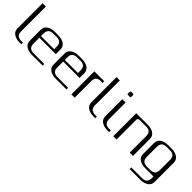

<svg xmlns="http://www.w3.org/2000/svg" viewBox="173 -2014 3444 3444"><g transform="rotate(45 1895.5 -292.0)"><path d="M125 -791.5V-172.9Q125 -159.7 125.5 -149.9Q126 -140.1 128.7 -125.5Q131.3 -110.8 136.2 -100.3Q141.1 -89.8 150.4 -78.1Q159.7 -66.4 172.4 -58.8Q185.1 -51.3 205.1 -46.4Q225.1 -41.5 250 -41.5H291.5V0H250Q156.2 0 98.9 -40.3Q41.5 -80.6 41.5 -149.9V-791.5Z M854 -312.5H437.5V-172.9Q437.5 -159.7 438 -149.9Q438.5 -140.1 441.2 -125.5Q443.8 -110.8 448.7 -100.3Q453.6 -89.8 462.9 -78.1Q472.2 -66.4 484.9 -58.8Q497.6 -51.3 517.6 -46.4Q537.6 -41.5 562.5 -41.5H833.5V0H562.5Q468.8 0 411.4 -40.3Q354 -80.6 354 -149.9V-433.1Q354 -502.4 411.4 -543Q468.8 -583.5 562.5 -583.5H646Q739.3 -583.5 796.6 -543Q854 -502.4 854 -433.1ZM437.5 -354H771V-410.6Q771 -423.8 770.5 -433.3Q770 -442.9 767.3 -457.5Q764.6 -472.2 759.8 -482.7Q754.9 -493.2 745.6 -505.1Q736.3 -517.1 723.6 -524.4Q710.9 -531.7 690.9 -536.6Q670.9 -541.5 646 -541.5H562.5Q537.6 -541.5 517.6 -536.6Q497.6 -531.7 484.9 -524.4Q472.2 -517.1 462.9 -505.1Q453.6 -493.2 448.7 -482.7Q443.8 -472.2 441.2 -457.5Q438.5 -442.9 438 -433.3Q437.5 -423.8 437.5 -410.6Z M1458 -312.5H1041.5V-172.9Q1041.5 -159.7 1042 -149.9Q1042.5 -140.1 1045.2 -125.5Q1047.9 -110.8 1052.7 -100.3Q1057.6 -89.8 1066.9 -78.1Q1076.2 -66.4 1088.9 -58.8Q1101.6 -51.3 1121.6 -46.4Q1141.6 -41.5 1166.5 -41.5H1437.5V0H1166.5Q1072.8 0 1015.4 -40.3Q958 -80.6 958 -149.9V-433.1Q958 -502.4 1015.4 -543Q1072.8 -583.5 1166.5 -583.5H1250Q1343.3 -583.5 1400.6 -543Q1458 -502.4 1458 -433.1ZM1041.5 -354H1375V-410.6Q1375 -423.8 1374.5 -433.3Q1374 -442.9 1371.3 -457.5Q1368.7 -472.2 1363.8 -482.7Q1358.9 -493.2 1349.6 -505.1Q1340.3 -517.1 1327.6 -524.4Q1314.9 -531.7 1294.9 -536.6Q1274.9 -541.5 1250 -541.5H1166.5Q1141.6 -541.5 1121.6 -536.6Q1101.6 -531.7 1088.9 -524.4Q1076.2 -517.1 1066.9 -505.1Q1057.6 -493.2 1052.7 -482.7Q1047.9 -472.2 1045.2 -457.5Q1042.5 -442.9 1042 -433.3Q1041.5 -423.8 1041.5 -410.6Z M1812 -583.5V-541.5H1770.5Q1745.6 -541.5 1725.6 -536.6Q1705.6 -531.7 1692.9 -524.4Q1680.2 -517.1 1670.9 -505.1Q1661.6 -493.2 1656.7 -482.7Q1651.9 -472.2 1649.2 -457.5Q1646.5 -442.9 1646 -433.3Q1645.5 -423.8 1645.5 -410.6V0H1562V-583.5Z M1999.5 -791.5V-172.9Q1999.5 -159.7 2000 -149.9Q2000.5 -140.1 2003.2 -125.5Q2005.9 -110.8 2010.7 -100.3Q2015.6 -89.8 2024.9 -78.1Q2034.2 -66.4 2046.9 -58.8Q2059.6 -51.3 2079.6 -46.4Q2099.6 -41.5 2124.5 -41.5H2166V0H2124.5Q2030.8 0 1973.4 -40.3Q1916 -80.6 1916 -149.9V-791.5Z M2353.5 -771V-729Q2353.5 -720.2 2352.3 -716.8Q2351.1 -713.4 2344.2 -710.9Q2337.4 -708.5 2322.3 -708.5H2301.3Q2280.8 -708.5 2275.4 -712.6Q2270 -716.8 2270 -729V-771Q2270 -776.4 2270.5 -778.8Q2271 -781.2 2273.7 -784.9Q2276.4 -788.6 2283.2 -790Q2290 -791.5 2301.3 -791.5H2322.3Q2336.9 -791.5 2344 -788.6Q2351.1 -785.6 2352.3 -782.2Q2353.5 -778.8 2353.5 -771ZM2353.5 -583.5V-172.9Q2353.5 -159.7 2354 -149.9Q2354.5 -140.1 2357.2 -125.5Q2359.9 -110.8 2364.7 -100.3Q2369.6 -89.8 2378.9 -78.1Q2388.2 -66.4 2400.9 -58.8Q2413.6 -51.3 2433.6 -46.4Q2453.6 -41.5 2478.5 -41.5H2520V0H2478.5Q2384.8 0 2327.4 -40.3Q2270 -80.6 2270 -149.9V-583.5Z M2624 -583.5H2916Q3009.3 -583.5 3066.7 -543Q3124 -502.4 3124 -433.1V0H3041V-410.6Q3041 -423.8 3040.5 -433.3Q3040 -442.9 3037.4 -457.5Q3034.7 -472.2 3029.8 -482.7Q3024.9 -493.2 3015.6 -505.1Q3006.3 -517.1 2993.7 -524.4Q2981 -531.7 2960.9 -536.6Q2940.9 -541.5 2916 -541.5H2791Q2776.9 -541.5 2769.8 -541.3Q2762.7 -541 2751 -540Q2739.3 -539.1 2733.2 -536.4Q2727.1 -533.7 2720.2 -529.3Q2713.4 -524.9 2710.4 -517.6Q2707.5 -510.3 2707.5 -500V0H2624Z M3520 -583.5Q3613.3 -583.5 3670.7 -543Q3728 -502.4 3728 -433.1V58.1Q3728 127.4 3670.7 168Q3613.3 208.5 3520 208.5H3249V166.5H3520Q3544.9 166.5 3564.9 161.6Q3585 156.7 3597.7 149.4Q3610.4 142.1 3619.6 130.1Q3628.9 118.2 3633.8 107.7Q3638.7 97.2 3641.4 82.5Q3644 67.9 3644.5 58.3Q3645 48.8 3645 35.6V0H3436.5Q3342.8 0 3285.4 -40.3Q3228 -80.6 3228 -149.9V-433.1Q3228 -502.4 3285.4 -543Q3342.8 -583.5 3436.5 -583.5ZM3436.5 -541.5Q3411.6 -541.5 3391.6 -536.6Q3371.6 -531.7 3358.9 -524.4Q3346.2 -517.1 3336.9 -505.1Q3327.6 -493.2 3322.8 -482.7Q3317.9 -472.2 3315.2 -457.5Q3312.5 -442.9 3312 -433.3Q3311.5 -423.8 3311.5 -410.6V-172.9Q3311.5 -159.7 3312 -149.9Q3312.5 -140.1 3315.2 -125.5Q3317.9 -110.8 3322.8 -100.3Q3327.6 -89.8 3336.9 -78.1Q3346.2 -66.4 3358.9 -58.8Q3371.6 -51.3 3391.6 -46.4Q3411.6 -41.5 3436.5 -41.5H3520Q3544.9 -41.5 3564.9 -46.4Q3585 -51.3 3597.7 -58.8Q3610.4 -66.4 3619.6 -78.1Q3628.9 -89.8 3633.8 -100.3Q3638.7 -110.8 3641.4 -125.5Q3644 -140.1 3644.5 -149.9Q3645 -159.7 3645 -172.9V-410.6Q3645 -423.8 3644.5 -433.3Q3644 -442.9 3641.4 -457.5Q3638.7 -472.2 3633.8 -482.7Q3628.9 -493.2 3619.6 -505.1Q3610.4 -517.1 3597.7 -524.4Q3585 -531.7 3564.9 -536.6Q3544.9 -541.5 3520 -541.5Z"/></g></svg>

Font: Gputeks
Style: Regular
Weight: 500
Version: Version 0.9